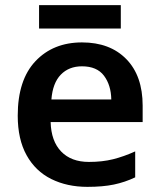

<svg xmlns="http://www.w3.org/2000/svg" viewBox="-20 -717 621 747"><path d="M299 -552Q408 -552 471.5 -487Q535 -422 535 -306V-242H177Q179 -168 218 -127.5Q257 -87 326 -87Q378 -87 420 -97.5Q462 -108 506 -128V-27Q466 -8 423 1Q380 10 320 10Q241 10 179.5 -20.5Q118 -51 83.5 -113Q49 -175 49 -267Q49 -406 118 -479Q187 -552 299 -552ZM299 -459Q248 -459 216.5 -426.5Q185 -394 180 -330H413Q412 -386 384.5 -422.5Q357 -459 299 -459ZM450 -697V-606H132V-697Z"/></svg>

Font: Noto Sans Gurmukhi UI SemiBold
Style: Regular
Weight: 600
Designer: Jelle Bosma - Monotype Design Team
Foundry: Monotype Imaging Inc.
Version: Version 2.004; ttfautohint (v1.8.4.7-5d5b)